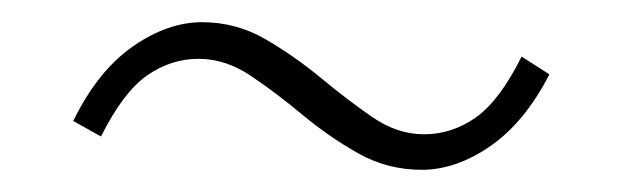

<svg xmlns="http://www.w3.org/2000/svg" viewBox="-20 -450 561 173"><path d="M360 -297Q329 -297 302.5 -312Q276 -327 252 -347Q228 -367 205.5 -382Q183 -397 159 -397Q134 -397 112.5 -382Q91 -367 71 -327L46 -341Q68 -386 99.5 -408Q131 -430 162 -430Q193 -430 219.5 -414.5Q246 -399 269.5 -379.5Q293 -360 315.5 -344.5Q338 -329 362 -329Q387 -329 408.5 -344Q430 -359 450 -399L475 -383Q453 -340 422 -318.5Q391 -297 360 -297Z"/></svg>

Font: Noto Sans JP Thin Thin
Style: Regular
Weight: 250
Version: Version 2.004-H2;hotconv 1.0.118;makeotfexe 2.5.65603